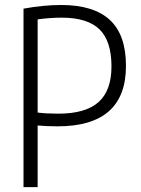

<svg xmlns="http://www.w3.org/2000/svg" viewBox="-20 -768 580 788"><path d="M76.5 -732.5Q158.5 -747.5 231 -747.5Q364.5 -747.5 430.8 -686.2Q497 -625 497 -497.5Q497 -249.5 216.5 -249.5Q173 -249.5 134.5 -253V0H76.5ZM437.5 -495.5Q437.5 -600 388 -647.8Q338.5 -695.5 234 -695.5Q184.5 -695.5 134.5 -688.5V-306Q170.5 -301.5 219.5 -301.5Q331 -301.5 384.2 -348.8Q437.5 -396 437.5 -495.5Z"/></svg>

Font: Encode Sans Condensed Light
Style: Regular
Weight: 300
Width: 3
Designer: Multiple Designers
Foundry: Impallari Type
Version: Version 2.000